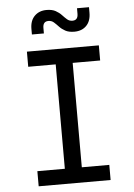

<svg xmlns="http://www.w3.org/2000/svg" viewBox="-62 -991 723 1037"><g transform="rotate(-5 300.0 -472.5)"><path d="M105 0V-82H254V-648H105V-730H495V-648H346V-82H495V0ZM370 -815Q340 -815 321 -825.5Q302 -836 289 -850Q276 -864 264 -874.5Q252 -885 235 -885Q205 -885 205 -850V-820H140V-850Q140 -895 165 -920Q190 -945 230 -945Q260 -945 279 -934.5Q298 -924 311 -910Q324 -896 336 -885.5Q348 -875 365 -875Q395 -875 395 -910V-940H460V-910Q460 -865 435.5 -840Q411 -815 370 -815Z"/></g></svg>

Font: JetBrainsMonoNL NFM
Style: Regular
Weight: 400
Monospace: yes
Designer: Philipp Nurullin, Konstantin Bulenkov
Foundry: JetBrains
Version: Version 2.304; ttfautohint (v1.8.4.7-5d5b);Nerd Fonts 3.3.0